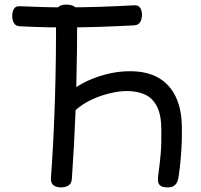

<svg xmlns="http://www.w3.org/2000/svg" viewBox="-20 -801 872 833"><path d="M709 12Q684 12 675 4Q666 -4 665 -19Q665 -32 669 -60Q673 -88 677 -132Q681 -176 680 -237Q680 -301 661.5 -338Q643 -375 609.5 -390.5Q576 -406 531 -406Q497 -406 455.5 -396Q414 -386 375 -367.5Q336 -349 308 -323Q305 -248 301 -174Q297 -100 292 -28Q291 -6 278 3Q265 12 244 12Q225 12 212.5 3Q200 -6 201 -28Q213 -193 218.5 -375Q224 -557 223 -742Q223 -781 267 -781Q288 -781 301.5 -773.5Q315 -766 315 -746Q315 -665 314 -585Q313 -505 311 -423Q341 -443 379 -458.5Q417 -474 459 -483Q501 -492 544 -492Q618 -492 667.5 -463.5Q717 -435 743 -380Q769 -325 769 -245Q770 -198 767 -152.5Q764 -107 760 -73Q756 -39 753 -25Q749 -8 741 0Q733 8 724.5 10Q716 12 709 12ZM264 -682Q226 -682 195.5 -682.5Q165 -683 135 -684Q105 -685 65 -687Q48 -688 40.5 -701Q33 -714 33 -732Q33 -750 40.5 -762.5Q48 -775 65 -774Q116 -772 163.5 -770.5Q211 -769 264 -769Q339 -769 414 -771.5Q489 -774 562 -778Q581 -779 588.5 -766.5Q596 -754 596 -737Q596 -718 588 -705Q580 -692 562 -691Q486 -687 412 -684.5Q338 -682 264 -682Z"/></svg>

Font: Playpen Sans
Style: Regular
Weight: 400
Designer: Laura Meseguer, Veronika Burian, José Scaglione, Kostas Bartsokas, Vera Evstafieva, Tom Grace, Yorlmar Campos
Foundry: TypeTogether
Version: Version 2.000